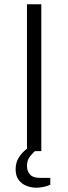

<svg xmlns="http://www.w3.org/2000/svg" viewBox="-20 -706 319 897"><path d="M106 0V-686H173V0ZM151 171Q127 171 104.5 162.5Q82 154 67.5 135Q53 116 53 85Q53 54 67.5 30.5Q82 7 107 -12H150V-5Q136 5 121 23.5Q106 42 106 69Q106 93 120 109Q134 125 167 125H215V157Q201 164 182.5 167.5Q164 171 151 171Z"/></svg>

Font: Archivo SemiExpanded ExtraLight
Style: Regular
Weight: 250
Width: 6
Designer: Hector Gatti
Foundry: Omnibus-Type
Version: Version 2.001